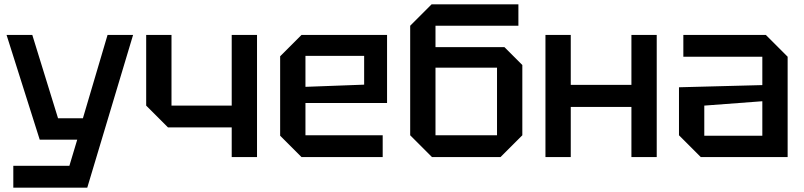

<svg xmlns="http://www.w3.org/2000/svg" viewBox="-20 -720 3686 880"><path d="M41 140V40H298L334 -80H162L10 -560H128L246 -178H360L473 -560H590L380 140Z M1158 -560V0H1042V-136H750L650 -236V-560H766V-236H1042V-560Z M1264 -98V-462L1362 -560H1754V-248H1380V-100H1734V0H1362ZM1380 -322 1649 -332V-464H1380Z M1976 -100H2258V-410H1976ZM1960 0 1860 -100V-602L1958 -700H2356V-602H1976V-504H2292L2374 -422V-100L2274 0Z M2480 0V-560H2596V-331H2874V-560H2990V0H2874V-230H2596V0Z M3092 -100V-320L3474 -330V-460H3112V-560H3490L3590 -460V0H3192ZM3208 -236V-98H3474V-256Z"/></svg>

Font: Tektur Medium
Style: Regular
Weight: 500
Designer: Adam Jagosz
Foundry: Adam Jagosz
Version: Version 1.005;gftools[0.9.30]